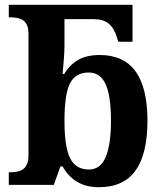

<svg xmlns="http://www.w3.org/2000/svg" viewBox="-20 -780 689 810"><path d="M252 -588.9Q252 -564 249.5 -532Q247.1 -500 244.1 -467.8H251Q272.5 -504.9 308.3 -526.4Q344.2 -547.9 400.9 -547.9Q502 -547.9 552 -478.8Q602.1 -409.7 602.1 -270Q602.1 -130.9 551.8 -60.5Q501.5 9.8 397 9.8Q344.2 9.8 306.2 -12.5Q268.1 -34.7 244.1 -78.1H234.9L207 0H17.1V-53.2H23.9Q64.9 -53.2 82.5 -70.6Q100.1 -87.9 100.1 -123V-640.1Q100.1 -672.9 82.8 -689.9Q65.4 -707 21 -707H17.1V-759.8H539.1V-604H479L473.1 -623Q460 -664.1 436.8 -681.6Q413.6 -699.2 377 -699.2H252ZM252 -270Q252 -159.7 275.9 -112.3Q299.8 -64.9 355 -64.9Q403.8 -64.9 426 -117.7Q448.2 -170.4 448.2 -271Q448.2 -373.5 426 -423.8Q403.8 -474.1 354 -474.1Q298.3 -474.1 275.1 -428Q252 -381.8 252 -270Z"/></svg>

Font: Droid Serif
Style: Bold
Weight: 700
Designer: Monotype Design team
Foundry: Monotype Imaging Inc.
Version: Version 1.03